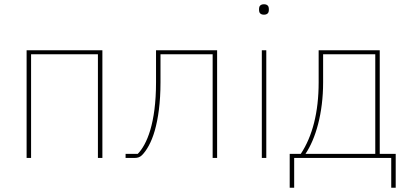

<svg xmlns="http://www.w3.org/2000/svg" viewBox="-20 -742 1924 902"><path d="M105 -506H461V0H440V-487H126V0H105Z M570 -19H627C648 -40 670 -77 686 -131C702 -185 713 -258 713 -355V-506H1000V0H979V-487H734V-355C734 -259 723 -184 707 -128C691 -72 668 -34 647 -13C638 -4 627 0 613 0H570Z M1220 -673C1203 -673 1197 -683 1197 -694V-701C1197 -712 1203 -722 1220 -722C1237 -722 1243 -712 1243 -701V-694C1243 -683 1237 -673 1220 -673ZM1210 -506H1231V0H1210Z M1341 -19H1393C1448 -102 1477 -215 1477 -355V-506H1764V-19H1839V140H1818V0H1362V140H1341ZM1743 -19V-487H1498V-355C1498 -210 1463 -90 1415 -19Z"/></svg>

Font: Plexus Sans Thin
Style: Regular
Weight: 250
Version: Version 2.001;PS 002.001;hotconv 1.0.70;makeotf.lib2.5.58329